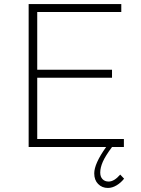

<svg xmlns="http://www.w3.org/2000/svg" viewBox="-20 -719 689 939"><path d="M120.1 0V-699.2H573.2V-660.2H162.1V-377.9H527.8V-338.9H162.1V-39.1H585.9V0H527.8Q495.1 43.9 482.7 72.5Q470.2 101.1 470.2 125Q470.2 145.5 481.4 157.2Q492.7 168.9 511.2 168.9Q538.6 168.9 567.9 134.8L586.9 154.8Q571.3 174.8 550 187.5Q528.8 200.2 507.8 200.2Q479 200.2 460 180.9Q440.9 161.6 440.9 128.9Q440.9 81.5 499 0Z"/></svg>

Font: Trueno UltraLight
Style: Regular
Weight: 250
Designer: Julieta Ulanovsky
Foundry: Julieta Ulanovsky
Version: Version 3.001b | FøM Fix